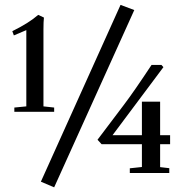

<svg xmlns="http://www.w3.org/2000/svg" viewBox="-20 -719 759 798"><path d="M205.1 59.6 149.9 36.1 481 -698.7 538.1 -677.2ZM39.6 -254.4V-272L89.4 -276.9V-593.8L37.6 -571.8L31.2 -589.4Q101.1 -624 138.7 -657.2L162.6 -646Q160.6 -628.9 160.6 -597.2V-276.9L205.1 -272V-254.4ZM519.5 0V-19.5L569.8 -24.9V-119.6H402.3L385.3 -138.2L495.6 -284.2Q537.1 -338.9 609.9 -449.2H650.9L659.2 -439.9L447.8 -157.2H569.8V-296.4H645.5V-157.2H687V-119.6H645.5V-24.4L683.6 -20V0Z"/></svg>

Font: Elstob 14pt SemiBold
Style: Regular
Weight: 600
Designer: Peter S. Baker
Version: Version 1.015